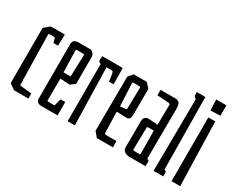

<svg xmlns="http://www.w3.org/2000/svg" viewBox="-101 -1127 1852 1517"><g transform="rotate(30 825.0 -368.0)"><path d="M45 -36V-540L96 -582H224L221 -479H180L169 -517Q167 -524 160 -524H118Q112 -524 110.5 -522Q109 -520 109 -515L118 -65Q118 -58 126 -57L227 -46V0H96Z M298 -36V-538Q298 -582 349 -582H453Q472 -582 484 -566.5Q496 -551 496 -531V-290L455 -258L367 -263L366 -65Q366 -57 374 -57L433 -56L450 -122H493V0H349Q325 0 311.5 -9.5Q298 -19 298 -36ZM420 -318Q425 -318 427 -320Q429 -322 429 -329L435 -515Q435 -524 426 -524H368Q362 -524 360.5 -522Q359 -520 359 -515L364 -318Z M585 -522 564 -534V-582H752L754 -434H711Q711 -445 705 -483.5Q699 -522 693 -522L638 -523L651 0H585Z M814 -45 817 -540 853 -582H971L1010 -540L1009 -299Q1009 -255 972 -256L883 -259L889 -63L901 -57H998V0H852ZM939 -314 944 -320 948 -516Q948 -519 946.5 -520Q945 -521 939 -522L880 -524L875 -516L885 -308Z M1085 -47 1086 -291Q1085 -312 1097.5 -324.5Q1110 -337 1130 -337L1214 -331L1217 -519L1205 -525L1097 -532V-582H1229Q1257 -582 1269 -567.5Q1281 -553 1281 -517L1278 -59L1296 -49V0H1151Q1123 0 1104 -13.5Q1085 -27 1085 -47ZM1214 -66 1212 -276H1156L1151 -270L1147 -66Q1147 -63 1148.5 -62Q1150 -61 1156 -60L1209 -58Z M1375 -655 1354 -676V-710H1432L1439 -53L1457 -42L1458 0H1369Z M1533 -582H1596L1612 0H1533ZM1516 -736H1609V-641L1520 -638Z"/></g></svg>

Font: Bahianita
Style: Regular
Weight: 400
Designer: Pablo Cosgaya & Dani Raskovsky
Foundry: Pablo Cosgaya & Dani Raskovsky
Version: Version 1.008